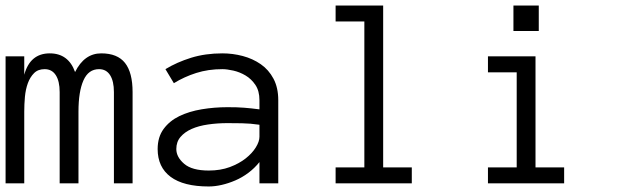

<svg xmlns="http://www.w3.org/2000/svg" viewBox="-20 -657 2224 688"><path d="M455.1 0H388.2V-327.1Q388.2 -366.2 374.5 -387.7Q360.8 -409.2 335 -409.2Q296.9 -409.2 279.1 -369.1Q261.2 -329.1 261.2 -256.8V0H193.8V-327.1Q193.8 -366.2 179.9 -387.7Q166 -409.2 140.1 -409.2Q116.2 -409.2 102.1 -395Q87.9 -380.9 79.8 -358.9Q71.8 -336.9 69.3 -310.1Q66.9 -283.2 66.9 -256.8V0H0V-455.1H66.9V-389.2Q87.9 -465.8 158.2 -465.8Q225.1 -465.8 249 -398.9Q282.2 -465.8 342.8 -465.8Q400.9 -465.8 428 -431.4Q455.1 -397 455.1 -327.1Z M544.9 -123Q544.9 -166 566.4 -195.1Q587.9 -224.1 622.8 -241Q657.7 -257.8 702.9 -265.4Q748 -272.9 794.9 -272.9Q813 -272.9 827.4 -272.5Q841.8 -272 854.7 -271Q867.7 -270 880.9 -268.6Q894 -267.1 909.7 -265.1V-297.9Q909.7 -331.1 895.3 -352.5Q880.9 -374 859.9 -386.5Q838.9 -398.9 815.9 -404.1Q793 -409.2 776.9 -409.2Q726.1 -409.2 683.1 -395.5Q640.1 -381.8 603 -358.9L572.8 -409.2Q613.8 -434.1 664.8 -450Q715.8 -465.8 776.9 -465.8Q814 -465.8 849.9 -456.3Q885.7 -446.8 914.3 -427Q942.9 -407.2 960 -375Q977.1 -342.8 977.1 -297.9V0H909.7V-76.2Q892.1 -54.2 869.9 -37.6Q847.7 -21 823.2 -10.5Q798.8 0 774.4 5.6Q750 11.2 728 11.2Q637.7 11.2 591.3 -23.4Q544.9 -58.1 544.9 -123ZM728 -45.9Q770 -45.9 803.5 -58.3Q836.9 -70.8 860.4 -89.4Q883.8 -107.9 896.7 -128.9Q909.7 -149.9 909.7 -167V-210Q877 -214.8 846.9 -215.3Q816.9 -215.8 794.9 -215.8Q758.8 -215.8 725.3 -210.9Q691.9 -206.1 667 -195.1Q642.1 -184.1 627 -166.5Q611.8 -148.9 611.8 -123Q611.8 -94.2 639.9 -70.1Q668 -45.9 728 -45.9Z M1455.6 0H1182.6V-57.1H1285.6V-580.1H1182.6V-637.2H1353V-57.1H1455.6Z M1910.6 -545.9H1819.8V-637.2H1910.6ZM2001.5 0H1728.5V-57.1H1831.5V-397.9H1728.5V-455.1H1898.9V-57.1H2001.5Z"/></svg>

Font: Anonymous Pro
Style: Regular
Weight: 400
Monospace: yes
Designer: Mark Simonson
Version: Version 1.002